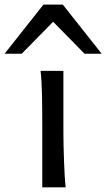

<svg xmlns="http://www.w3.org/2000/svg" viewBox="-88 -801 455 821"><path d="M183.1 -231.9Q183.1 -208.5 183.8 -176.5Q184.6 -144.5 185.8 -111.8Q187 -79.1 188.7 -49.3Q190.4 -19.5 192.9 0H92.8V-258.8Q92.8 -294.4 92.5 -329.1Q92.3 -363.8 91.6 -394.8Q90.8 -425.8 89.4 -452.4Q87.9 -479 85.4 -498H183.1ZM-68.4 -571.3 97.7 -781.2H180.7L346.7 -571.3H273.4L139.2 -708L4.9 -571.3Z"/></svg>

Font: Andika Viet
Style: Regular
Weight: 400
Designer: Victor Gaultney, Annie Olsen, Julie Remington, Don Collingsworth, Eric Hays, Becca Hirsbrunner
Foundry: SIL International
Version: Version 5.000